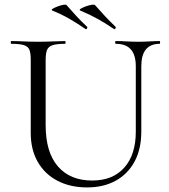

<svg xmlns="http://www.w3.org/2000/svg" viewBox="-20 -804 738 837"><path d="M476 -678Q441 -702 407 -721Q373 -740 330 -758Q324 -761 332 -766Q340 -771 353.5 -776Q367 -781 379 -783Q391 -785 394 -782Q415 -758 436.5 -735Q458 -712 484 -687Q486 -684 483 -679.5Q480 -675 476 -678ZM352 -678Q317 -702 283.5 -721.5Q250 -741 208 -758Q202 -761 210 -766Q218 -771 231.5 -776Q245 -781 256 -783Q267 -785 270 -782Q291 -758 312.5 -734.5Q334 -711 360 -687Q362 -684 359 -679.5Q356 -675 352 -678ZM572 -515Q572 -564 550.5 -588.5Q529 -613 485 -613Q482 -613 482 -619Q482 -625 485 -625Q508 -625 532 -623.5Q556 -622 585 -622Q608 -622 632 -623.5Q656 -625 676 -625Q678 -625 678 -619Q678 -613 676 -613Q636 -613 616 -588.5Q596 -564 596 -515V-231Q596 -154 566.5 -99.5Q537 -45 484 -16Q431 13 360 13Q286 13 230.5 -16Q175 -45 144.5 -98.5Q114 -152 114 -224V-544Q114 -573 108 -587.5Q102 -602 83.5 -607.5Q65 -613 29 -613Q27 -613 27 -619Q27 -625 29 -625Q53 -625 82.5 -623.5Q112 -622 146 -622Q181 -622 211 -623.5Q241 -625 263 -625Q266 -625 266 -619Q266 -613 263 -613Q227 -613 209 -607Q191 -601 185 -586Q179 -571 179 -542V-259Q179 -140 232.5 -78.5Q286 -17 382 -17Q472 -17 522 -73.5Q572 -130 572 -230Z"/></svg>

Font: Cormorant Light
Style: Regular
Weight: 400
Version: Version 4.000